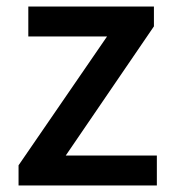

<svg xmlns="http://www.w3.org/2000/svg" viewBox="-20 -548 530 590"><path d="M37 -40V22H462V-70H182L453 -467V-528H67V-436H309Z"/></svg>

Font: コーポレート・ロゴ ver3 Medium
Style: Regular
Weight: 500
Designer: [KANA_main] LOGOTYPE.JP [Source Han Sans] Ryoko NISHIZUKA 西塚涼子 (kana, bopomofo & ideographs); Paul D. Hunt (Latin, Greek
Version: Version 12.001;FEAKit 1.0